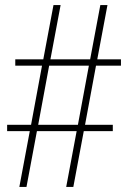

<svg xmlns="http://www.w3.org/2000/svg" viewBox="-20 -734 505 754"><path d="M56 0H84L125 -219H281L240 0H268L309 -219H423V-244H314L357 -476H455V-501H362L402 -714H374L334 -501H178L218 -714H190L150 -501H40V-476H145L102 -244H8V-219H97ZM130 -244 173 -476H329L286 -244Z"/></svg>

Font: Noto Serif Myanmar Condensed Thin
Style: Regular
Weight: 100
Width: 3
Designer: Ben Mitchell and the Monotype Design Team
Foundry: Monotype Imaging Inc.
Version: Version 2.106